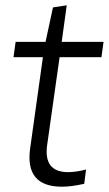

<svg xmlns="http://www.w3.org/2000/svg" viewBox="-20 -698 411 725"><path d="M214 7Q73 7 94 -139L142 -482H31L39 -540H152L180 -670L232 -678L213 -540H371L363 -482H205L158 -150Q144 -48 237 -48Q251 -48 269 -50.5Q287 -53 305 -58L298 -4Q250 7 214 7Z"/></svg>

Font: Plata Sans Light
Style: Italic
Weight: 300
Italic angle: -8°
Designer: Pablo Impallari, Andres Torresi, & Cristiano Sobral
Foundry: Pablo Impallari, Andres Torresi, & Cristiano Sobral
Version: Version 1.00;December 28, 2019;FontCreator 12.0.0.2547 64-bi